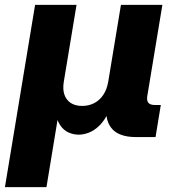

<svg xmlns="http://www.w3.org/2000/svg" viewBox="-44 -559 703 783"><path d="M-23.9 204.1 99.1 -539.1H268.1L216.3 -226.6Q210.9 -194.3 219 -172.1Q227.1 -149.9 245.6 -138.4Q264.2 -127 291 -127Q317.9 -127 340.1 -138.4Q362.3 -149.9 377.2 -172.1Q392.1 -194.3 397.5 -226.6L449.2 -539.1H618.2L556.6 -167Q553.7 -148.9 561 -139.9Q568.4 -130.9 586.9 -130.9H611.8L590.3 0H510.7Q438.5 0 409.4 -37.8Q380.4 -75.7 392.1 -146.5L400.4 -195.8H425.8Q417 -141.1 400.4 -105.2Q383.8 -69.3 362.8 -48.3Q341.8 -27.3 319.6 -18.6Q297.4 -9.8 277.3 -9.8Q255.9 -9.8 235.8 -18.6Q215.8 -27.3 201.4 -48.3Q187 -69.3 182.1 -105.2Q177.2 -141.1 186 -195.8H211.4L145.5 204.1Z"/></svg>

Font: Inter 18pt ExtraBold
Style: Italic
Weight: 800
Italic angle: -9.3988°
Designer: Rasmus Andersson
Foundry: rsms
Version: Version 4.001;git-66647c0bb